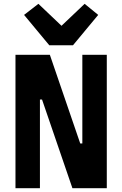

<svg xmlns="http://www.w3.org/2000/svg" viewBox="-20 -985 640 1005"><path d="M200 -464H189V0H61V-698H241L400 -234H411V-698H539V0H359ZM238 -748 106 -907 181 -965 302 -850 423 -965 494 -907 362 -748Z"/></svg>

Font: Lilex
Style: Regular
Weight: 400
Monospace: yes
Designer: Mike Abbink, Paul van der Laan, Pieter van Rosmalen, Mikhael Khrustik
Foundry: Mikhael Khrustik
Version: Version 2.510